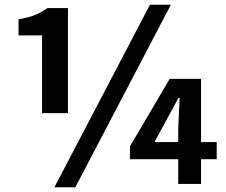

<svg xmlns="http://www.w3.org/2000/svg" viewBox="-20 -774 949 808"><path d="M297 14 699 -754H611L209 14ZM157 -625V-298H266V-740H180C144 -716 115 -702 58 -693V-625ZM826 -104H892V-176H826V-442H694L527 -158V-104H730V0H826ZM730 -232V-176H630L731 -362H736Z"/></svg>

Font: Spoqa Han Sans Neo Bold
Style: Bold
Weight: 700
Designer: [Spoqa Han Sans Neo] Dong-huui Kim  Younghwa Kang  Yujin Lee  [Noto Sans] Ryoko NISHIZUKA  (kana & ideographs); Paul D. 
Foundry: Spoqa (http://www.spoqa-han-sans.com)
Version: Version 1.100;hotconv 1.0.109;makeotfexe 2.5.65596